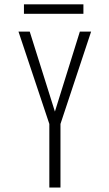

<svg xmlns="http://www.w3.org/2000/svg" viewBox="-20 -842 490 862"><path d="M87.5 -822.5H354.5V-780H87.5ZM201.5 0V-285.5L63 -700H113.5L226.5 -341L338.5 -700H389L251.5 -285.5V0Z"/></svg>

Font: League Mono Condensed UltraLight
Style: Regular
Weight: 200
Width: 1
Designer: Tyler Finck
Foundry: The League of Moveable Type / Tyler Finck
Version: Version 2.210